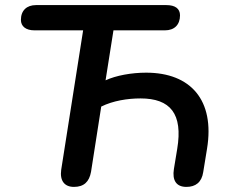

<svg xmlns="http://www.w3.org/2000/svg" viewBox="-20 -725 902 753"><path d="M270 8C309 8 330 -12 337 -51L377 -307C423 -330 481 -339 531 -339C648 -339 698 -279 675 -141L662 -62C655 -18 671 8 711 8C747 8 771 -10 777 -50L792 -142C823 -332 728 -440 553 -440C496 -440 435 -429 394 -410L425 -606H627C664 -606 686 -628 686 -665C686 -691 667 -705 633 -705H121C85 -705 62 -684 62 -647C62 -622 81 -606 115 -606H306L220 -59C214 -16 233 8 270 8Z"/></svg>

Font: SN Pro Semibold
Style: Italic
Weight: 600
Italic angle: -9°
Designer: Tobias Whetton
Foundry: Supernotes
Version: Version 1.001;Glyphs 3.2 (3249)